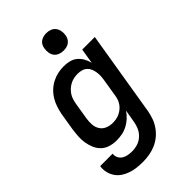

<svg xmlns="http://www.w3.org/2000/svg" viewBox="-283 -854 1165 1165"><g transform="rotate(-45 300.0 -271.0)"><path d="M219 213Q193 213 167 210Q141 207 117.5 199Q94 191 73.5 177.5Q53 164 39 144Q25 124 19 98.5Q13 73 17 47H124Q121 65 129 81Q137 97 151.5 106Q166 115 183.5 118Q201 121 219 121Q243 121 266.5 113.5Q290 106 309 88.5Q328 71 338 48.5Q348 26 352 2L366 -80Q352 -59 333 -41.5Q314 -24 292 -12.5Q270 -1 246 3.5Q222 8 198 8Q170 8 143.5 0Q117 -8 98 -26Q79 -44 68.5 -68.5Q58 -93 53.5 -120Q49 -147 51 -175.5Q53 -204 57 -232L75 -342Q80 -367 88 -392Q96 -417 110 -440.5Q124 -464 144 -483Q164 -502 188 -514.5Q212 -527 237.5 -532.5Q263 -538 289 -538Q314 -538 337.5 -532Q361 -526 378.5 -511Q396 -496 407.5 -475.5Q419 -455 424 -432L440 -530H548L458 17Q453 44 443.5 70.5Q434 97 417 121Q400 145 377 163.5Q354 182 327.5 193Q301 204 273.5 208.5Q246 213 219 213ZM256 -84Q271 -84 286 -86.5Q301 -89 315 -95.5Q329 -102 341.5 -112Q354 -122 363 -135Q372 -148 377 -162Q382 -176 384 -191L402 -301Q405 -318 406 -335Q407 -352 404.5 -368.5Q402 -385 396 -400Q390 -415 378 -426Q366 -437 350 -441.5Q334 -446 317 -446Q301 -446 285 -443Q269 -440 254 -432.5Q239 -425 226 -413.5Q213 -402 203.5 -388Q194 -374 189 -358.5Q184 -343 181 -327L163 -217Q159 -192 160.5 -167.5Q162 -143 174.5 -123Q187 -103 209 -93.5Q231 -84 256 -84ZM356 -605Q338 -605 321.5 -611.5Q305 -618 295 -631.5Q285 -645 282.5 -662.5Q280 -680 283 -698Q285 -711 291 -722.5Q297 -734 308 -741.5Q319 -749 331.5 -752Q344 -755 356 -755Q374 -755 390.5 -748.5Q407 -742 417 -728.5Q427 -715 430 -697.5Q433 -680 430 -662Q428 -649 421.5 -637.5Q415 -626 404.5 -618.5Q394 -611 381.5 -608Q369 -605 356 -605Z"/></g></svg>

Font: Iosevka Curly SmBdExObl
Style: Regular
Weight: 600
Width: 7
Italic angle: -9°
Monospace: yes
Designer: Belleve Invis
Foundry: Belleve Invis
Version: Version 11.1.0; ttfautohint (v1.8.3)